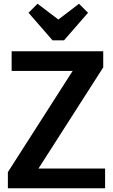

<svg xmlns="http://www.w3.org/2000/svg" viewBox="-20 -1003 602 1023"><path d="M42 -625V-730H530V-644L185 -105H540V0H22V-86L367 -625ZM401 -983 449 -935 321 -788H260L132 -935L180 -983L291 -899Z"/></svg>

Font: Sintony
Style: Bold
Weight: 700
Designer: Eduardo Rodriguez Tunni
Foundry: Eduardo Rodriguez Tunni
Version: Version 1.001